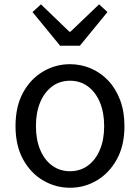

<svg xmlns="http://www.w3.org/2000/svg" viewBox="-20 -853 646 886"><path d="M303.1 13.4Q236.6 13.4 179 -20.3Q121.4 -54 86.5 -117.6Q51.6 -181.2 51.6 -271Q51.6 -361.9 86.5 -425.7Q121.4 -489.4 179 -523.1Q236.6 -556.8 303.1 -556.8Q352.9 -556.8 398.3 -537.7Q443.7 -518.6 478.8 -481.9Q513.8 -445.3 534 -392.1Q554.3 -338.9 554.3 -271Q554.3 -181.2 519.1 -117.6Q483.8 -54 426.7 -20.3Q369.7 13.4 303.1 13.4ZM303.1 -62.9Q350.2 -62.9 385.7 -88.9Q421.2 -114.9 441 -161.8Q460.7 -208.7 460.7 -271Q460.7 -333.8 441 -380.8Q421.2 -427.8 385.7 -454.2Q350.2 -480.5 303.1 -480.5Q256.1 -480.5 220.6 -454.2Q185.1 -427.8 165.4 -380.8Q145.8 -333.8 145.8 -271Q145.8 -208.7 165.4 -161.8Q185.1 -114.9 220.6 -88.9Q256.1 -62.9 303.1 -62.9ZM257.3 -642.1 130 -797.4 169 -833 300.1 -706.6H305.1L437.3 -833L475.9 -797.4L348.6 -642.1Z"/></svg>

Font: Noto Sans TC Thin
Style: Regular
Weight: 100
Designer: Ryoko NISHIZUKA 西塚涼子 (kana, bopomofo & ideographs); Paul D. Hunt (Latin, Greek & Cyrillic); Sandoll Communications 산돌커뮤니
Foundry: Adobe
Version: Version 2.004-H2;hotconv 1.0.118;makeotfexe 2.5.65603